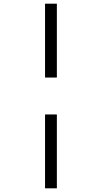

<svg xmlns="http://www.w3.org/2000/svg" viewBox="-20 -780 501 1040"><path d="M224 -360H288V-760H224ZM224 240H288V-160H224Z"/></svg>

Font: Noto Serif Condensed Extra
Style: Italic
Weight: 800
Width: 3
Italic angle: -12°
Designer: Monotype Design Team
Foundry: Monotype Imaging Inc.
Version: Version 1.901